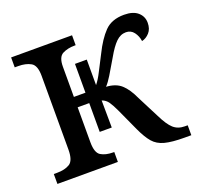

<svg xmlns="http://www.w3.org/2000/svg" viewBox="-100 -653 796 764"><g transform="rotate(-20 297.5 -271.0)"><path d="M19 0V-42H33Q66 -42 86.5 -54.5Q107 -67 107 -114V-426Q107 -470 86 -482Q65 -494 33 -494H18V-536H276V-494H272Q242 -494 220.5 -483Q199 -472 199 -431V-303H248V-425H298V-317Q312 -334 325.5 -361Q339 -388 360 -428Q386 -481 415.5 -511.5Q445 -542 498 -542Q536 -542 556 -524.5Q576 -507 576 -480Q576 -454 562 -438.5Q548 -423 530 -419Q527 -441 514.5 -457.5Q502 -474 481 -474Q458 -474 439 -455.5Q420 -437 398 -398Q374 -357 360 -334Q346 -311 333 -297Q373 -295 396.5 -274Q420 -253 439 -211L486 -119Q507 -76 526 -59Q545 -42 574 -42H586V0H558Q505 0 474.5 -8Q444 -16 426 -37Q408 -58 390 -97L347 -191Q335 -217 325 -231.5Q315 -246 298 -252L299 -137H248V-259H199V-111Q199 -66 219 -54Q239 -42 270 -42H275V0Z"/></g></svg>

Font: Noto Serif SemiCondensed
Style: Regular
Weight: 400
Width: 4
Designer: Monotype Design Team
Foundry: Monotype Imaging Inc.
Version: Version 2.013